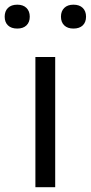

<svg xmlns="http://www.w3.org/2000/svg" viewBox="-66 -780 379 800"><path d="M81.5 0V-542.5H164V0ZM240 -661Q215.5 -661 201.8 -674.2Q188 -687.5 188 -710.5Q188 -733.5 201.8 -747Q215.5 -760.5 240 -760.5Q265 -760.5 278.8 -747Q292.5 -733.5 292.5 -710.5Q292.5 -687.5 278.8 -674.2Q265 -661 240 -661ZM6 -661Q-19 -661 -32.8 -674.2Q-46.5 -687.5 -46.5 -710.5Q-46.5 -733.5 -32.8 -747Q-19 -760.5 6 -760.5Q30.5 -760.5 44.2 -747Q58 -733.5 58 -710.5Q58 -687.5 44.2 -674.2Q30.5 -661 6 -661Z"/></svg>

Font: Encode Sans SemiExpanded SemiExpanded
Style: Regular
Weight: 400
Width: 6
Designer: Multiple Designers
Foundry: Impallari Type
Version: Version 3.000; ttfautohint (v1.8.3) -l 8 -r 50 -G 200 -x 14 